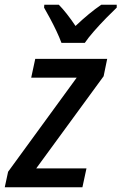

<svg xmlns="http://www.w3.org/2000/svg" viewBox="-45 -786 510 806"><path d="M-25 0 -11 -65 277 -460H86L103 -539H405L390 -466L107 -79H318L301 0ZM213 -606Q205 -628 192 -655.5Q179 -683 165 -709Q151 -735 140 -754L141 -766H202Q217 -751 235.5 -727.5Q254 -704 272 -677Q330 -732 380 -766H445V-754Q428 -738 401.5 -711Q375 -684 350 -655.5Q325 -627 311 -606Z"/></svg>

Font: Noto Sans SemiCondensed Medium
Style: Italic
Weight: 500
Width: 4
Italic angle: -12°
Designer: Monotype Design Team
Foundry: Monotype Imaging Inc.
Version: Version 2.013; ttfautohint (v1.8.4.7-5d5b)